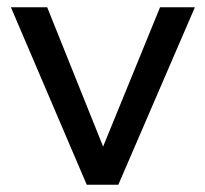

<svg xmlns="http://www.w3.org/2000/svg" viewBox="-20 -509 565 529"><path d="M219 0 10 -489H110L275 -78H253L421 -489H517L306 0Z"/></svg>

Font: Nunito Sans 12pt ExtraLight 11pt Medium
Style: Regular
Weight: 500
Version: Version 3.101;gftools[0.9.27]